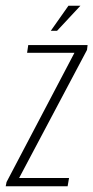

<svg xmlns="http://www.w3.org/2000/svg" viewBox="-40 -653 327 673"><path d="M-20 0 -17 -15 221 -468H55L59 -495H267L265 -478L27 -29H202L197 0ZM138 -545 200 -633H242L160 -545Z"/></svg>

Font: Alumni Sans ExtraLight
Style: Italic
Weight: 250
Italic angle: -8°
Version: Version 1.016